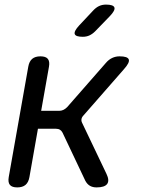

<svg xmlns="http://www.w3.org/2000/svg" viewBox="-20 -805 640 835"><path d="M55 10Q32 10 23 -1Q14 -12 18 -35L103 -515Q107 -538 120 -549Q133 -560 156 -560Q179 -560 188 -549Q197 -538 193 -515L159 -323H237Q247 -323 255.5 -327Q264 -331 272 -339L441 -532Q453 -546 468 -553Q483 -560 500 -560Q535 -560 540 -546.5Q545 -533 519 -504L344 -304Q336 -296 334.5 -287.5Q333 -279 337 -271L443 -49Q457 -20 446 -5Q435 10 400 10Q383 10 371 3Q359 -4 351 -19L252 -228Q248 -236 241 -240.5Q234 -245 224 -245H145L108 -35Q104 -12 91 -1Q78 10 55 10ZM340 -645Q309 -645 305 -657Q301 -669 324 -694L385 -759Q397 -772 410.5 -778.5Q424 -785 441 -785Q473 -785 477.5 -772.5Q482 -760 457 -734L394 -669Q382 -657 369 -651Q356 -645 340 -645Z"/></svg>

Font: Maple Mono NL
Style: Italic
Weight: 400
Italic angle: -10°
Monospace: yes
Designer: subframe7536
Version: Version 7.000